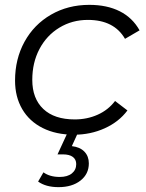

<svg xmlns="http://www.w3.org/2000/svg" viewBox="-20 -550 603 791"><path d="M42 -218Q42 -307 81 -378Q120 -449 190 -489.5Q260 -530 348 -530Q421 -530 473.5 -503.5Q526 -477 555 -425L495 -390Q450 -468 342 -468Q277 -468 224.5 -436Q172 -404 142.5 -348Q113 -292 113 -221Q113 -144 158.5 -101Q204 -58 288 -58Q339 -58 382.5 -77.5Q426 -97 454 -134L505 -95Q470 -48 411.5 -21.5Q353 5 285 5Q211 5 156 -22.5Q101 -50 71.5 -100.5Q42 -151 42 -218ZM137 198 159 160Q185 179 226 179Q258 179 276 164.5Q294 150 294 126Q294 107 280 96.5Q266 86 239 86H217L259 -5H302L276 52Q310 56 328 75Q346 94 346 123Q346 167 311.5 194Q277 221 221 221Q169 221 137 198Z"/></svg>

Font: Montserrat Alternates
Style: Italic
Weight: 400
Italic angle: -11.3°
Designer: Julieta Ulanovsky
Foundry: Julieta Ulanovsky
Version: Version 7.200